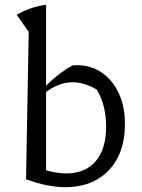

<svg xmlns="http://www.w3.org/2000/svg" viewBox="-20 -767 587 796"><path d="M88 -24 123 -76Q163 -62 195.5 -55Q228 -48 254 -48Q333 -48 376.5 -98.5Q420 -149 420 -242Q420 -292 407.5 -335.5Q395 -379 368 -416L416 -371Q348 -426 280 -426Q222 -426 162 -379V-402Q190 -432 219.5 -455Q249 -478 281 -496Q285 -496 289 -496.5Q293 -497 295 -497Q358 -497 403.5 -465Q449 -433 473.5 -378Q498 -323 498 -253Q498 -171 467.5 -112.5Q437 -54 381.5 -22.5Q326 9 251 9Q215 9 174 1Q133 -7 88 -24ZM88 -24 99 -635 49 -706Q78 -722 108 -732.5Q138 -743 171 -747V-38Z"/></svg>

Font: Piazzolla Thin
Style: Regular
Weight: 400
Version: Version 2.001